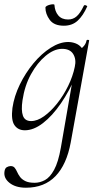

<svg xmlns="http://www.w3.org/2000/svg" viewBox="-36 -595 461 896"><path d="M85 281Q37 281 8.5 258.5Q-20 236 -15 205Q-13 190 -4 185Q5 180 14 180Q26 180 32.5 188Q39 196 44 207.5Q49 219 57.5 230.5Q66 242 82 250Q98 258 126 258Q150 258 173.5 245.5Q197 233 216.5 197.5Q236 162 248 94L304 -229L320 -246Q289 -172 248.5 -113Q208 -54 164.5 -20.5Q121 13 80 13Q48 13 31.5 -11Q15 -35 22 -91Q30 -146 56.5 -200.5Q83 -255 120.5 -300Q158 -345 200.5 -372Q243 -399 282 -399Q300 -399 317 -392.5Q334 -386 346 -371Q358 -356 360 -332L322 -357Q333 -359 349 -373.5Q365 -388 368 -407Q370 -410 375.5 -409Q381 -408 380 -406L294 70Q275 173 223 227Q171 281 85 281ZM109 -30Q138 -30 169.5 -52.5Q201 -75 230.5 -112Q260 -149 282 -194Q304 -239 313 -283Q321 -318 305.5 -343Q290 -368 251 -367Q215 -366 176.5 -334Q138 -302 108.5 -248.5Q79 -195 69 -127Q62 -80 71 -55Q80 -30 109 -30ZM262 -475Q216 -475 196 -502.5Q176 -530 176 -559Q176 -564 182.5 -567.5Q189 -571 197 -573Q205 -575 211.5 -575Q218 -575 218 -572Q220 -542 236 -523Q252 -504 282 -504Q305 -504 322 -519Q339 -534 355 -568Q358 -573 365 -570Q372 -567 371 -565Q352 -522 326.5 -498.5Q301 -475 262 -475Z"/></svg>

Font: Cormorant Infant Light
Style: Italic
Weight: 300
Italic angle: -10°
Designer: Christian Thalmann (Catharsis Fonts)
Foundry: Catharsis Fonts
Version: Version 4.001